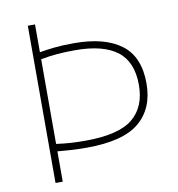

<svg xmlns="http://www.w3.org/2000/svg" viewBox="-82 -816 827 891"><g transform="rotate(-10 331.0 -370.5)"><path d="M108 0V-741H142V-610Q175 -616 213.5 -620Q252 -624 305 -624Q449 -624 526.5 -566Q604 -508 604 -382Q604 -264.5 527.8 -200.2Q451.5 -136 278 -136Q242 -136 210.8 -137.8Q179.5 -139.5 142 -143V0ZM278 -169Q435.5 -169 501.8 -223Q568 -277 568 -381Q568 -490.5 501.8 -540.8Q435.5 -591 305 -591Q257 -591 217.5 -587.5Q178 -584 142 -577V-178Q174.5 -173.5 206.8 -171.2Q239 -169 278 -169Z"/></g></svg>

Font: Encode Sans SC Expanded Thin
Style: Regular
Weight: 250
Width: 7
Designer: Multiple Designers
Foundry: Impallari Type
Version: Version 3.002